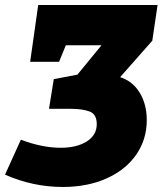

<svg xmlns="http://www.w3.org/2000/svg" viewBox="-36 -730 647 764"><path d="M591 -710 570 -568 442 -423Q492 -407 520 -361Q548 -315 548 -252Q548 -175 506 -114.5Q464 -54 388 -20Q312 14 214 14Q95 14 -16 -35L47 -174Q132 -142 206 -142Q269 -142 309 -167Q349 -192 349 -236Q349 -276 320 -286.5Q291 -297 245 -297H159L178 -415L272 -433L368 -550H226L199 -484H84L116 -710Z"/></svg>

Font: Bitter Pro Black
Style: Italic
Weight: 900
Italic angle: -9°
Designer: Sol Matas, and Bitter project Authors
Foundry: Sol Matas
Version: Version 1.010